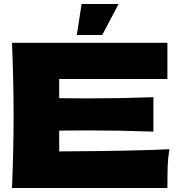

<svg xmlns="http://www.w3.org/2000/svg" viewBox="-20 -940 907 960"><path d="M276 -183Q656 -185 827 -194Q820 -153 818.5 -109.5Q817 -66 817 0H40Q48 -194 48 -363Q48 -532 40 -726H817V-545H276V-449Q324 -448 418 -448Q577 -448 747 -454V-282Q577 -288 418 -288Q324 -288 276 -287ZM491 -765H364L388 -920H573Z"/></svg>

Font: Mantou Sans
Style: Regular
Weight: 400
Designer: Mant0u / artakana
Foundry: Mant0u / artakana
Version: Version 1.001;October 22, 2023;FontCreator 14.0.0.2901 64-bi